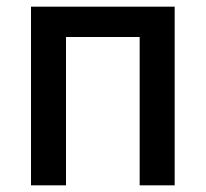

<svg xmlns="http://www.w3.org/2000/svg" viewBox="-20 -548 617 576"><path d="M504 -528V8H399V-437H178V8H73V-528Z"/></svg>

Font: Repo Medium
Style: Regular
Weight: 500
Designer: Stefan Peev
Foundry: Context Ltd
Version: Version 1.502